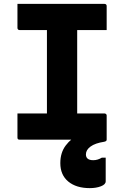

<svg xmlns="http://www.w3.org/2000/svg" viewBox="-20 -720 640 990"><path d="M378 -85H218L222 -131Q222 -147 222 -168Q222 -189 222 -205Q222 -256 222 -307Q222 -358 222 -409.5Q222 -461 222 -512.5Q222 -564 222 -615H382L378 -569Q378 -553 378 -532.5Q378 -512 378 -495Q378 -444 378 -392.5Q378 -341 378 -289.5Q378 -238 378 -187Q378 -136 378 -85ZM530 0H81Q78 0 76 -0.5Q74 -1 72.5 -2.5Q71 -4 70.5 -6Q70 -8 70 -11Q70 -33 70 -53Q70 -73 70 -93Q70 -113 70 -135H518Q522 -135 524.5 -133.5Q527 -132 528.5 -130Q530 -128 530 -124Q530 -102 530 -82Q530 -62 530 -42Q530 -22 530 0ZM70 -700H518Q524 -700 527 -697Q530 -694 530 -689Q530 -672 530 -657Q530 -642 530 -627Q530 -612 530 -597Q530 -582 530 -565H81Q76 -565 73 -568Q70 -571 70 -576Q70 -593 70 -608Q70 -623 70 -638Q70 -653 70 -668.5Q70 -684 70 -700ZM467 -45Q481 -45 494.5 -35.5Q508 -26 530 0Q530 3 528 6Q526 9 517 11Q471 18 447 35.5Q423 53 423 76Q423 91 432.5 98.5Q442 106 461 106Q473 106 484 102.5Q495 99 505 93H525Q525 103 525 115.5Q525 128 525 150.5Q525 173 525 215Q525 231 500.5 240.5Q476 250 443 250Q373 250 332 216Q291 182 291 121Q291 67 319 30Q347 -7 387.5 -26Q428 -45 467 -45Z"/></svg>

Font: Recursive Monospace ExtraBold
Style: Regular
Weight: 800
Version: Version 1.047